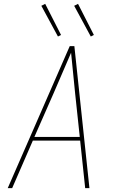

<svg xmlns="http://www.w3.org/2000/svg" viewBox="-20 -974 616 994"><path d="M20 0H43L150 -246H395L421 0H443L365 -735H341ZM158 -265 257 -490Q280 -543 302.5 -595.5Q325 -648 348 -701Q353 -648 358.5 -595.5Q364 -543 369 -490L393 -265ZM450 -785 466 -793 384 -954 364 -944ZM280 -785 296 -793 214 -954 194 -944Z"/></svg>

Font: Iosevka Sparkle Thin
Style: Italic
Weight: 100
Italic angle: -9°
Designer: Belleve Invis
Foundry: Belleve Invis
Version: Version 4.5.0; ttfautohint (v1.8.3)